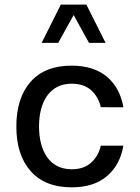

<svg xmlns="http://www.w3.org/2000/svg" viewBox="-20 -801 602 826"><path d="M288.1 -518.6C211.4 -518.6 152.8 -495.6 111.8 -449.2C70.8 -402.8 50.3 -338.4 50.3 -256.8C50.3 -175.3 70.8 -111.3 111.8 -64.9C152.8 -18.6 211.4 4.9 288.1 4.9C352.1 4.9 402.8 -11.2 440.4 -43.5C478 -75.7 501.5 -119.1 510.7 -174.3H413.6C407.2 -145.5 394 -121.6 373 -102.1C352.1 -82.5 323.7 -72.8 288.1 -72.8C191.4 -72.8 147.9 -153.8 147.9 -257.3C147.9 -360.4 191.9 -440.9 288.1 -440.9C323.7 -440.9 352.1 -431.2 373 -412.1C394 -392.6 407.2 -368.7 413.6 -339.8L510.7 -339.4C501.5 -394.5 478 -438.5 440.4 -470.7C402.3 -502.4 351.6 -518.6 288.1 -518.6ZM351.6 -781.2H241.7L159.2 -616.7H230.5L296.9 -736.3L362.8 -616.7H434.1Z"/></svg>

Font: Estedad Medium
Style: Regular
Weight: 500
Designer: Amin Abedi
Version: Version 7.3